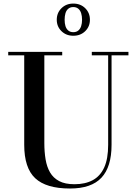

<svg xmlns="http://www.w3.org/2000/svg" viewBox="-20 -1040 770 1074"><path d="M698.5 -750V-730.5H604V-230Q604 -106.5 547.5 -46Q491 14.5 371.5 14.5Q238.5 14.5 177 -43Q115.5 -100.5 115.5 -230V-730.5H26V-750H328V-730.5H228V-240Q228 -190.5 235 -148.5Q242 -106.5 260 -75.5Q278 -44.5 311 -27Q344 -9.5 396.5 -9.5Q456.5 -9.5 498.5 -32Q540.5 -54.5 562.8 -103Q585 -151.5 585 -230V-730.5H493.5V-750ZM390 -840Q350 -840 323.8 -865.8Q297.5 -891.5 297.5 -929.5Q297.5 -968 323.8 -994Q350 -1020 390 -1020Q430.5 -1020 456.8 -994Q483 -968 483 -929.5Q483 -891.5 456.8 -865.8Q430.5 -840 390 -840ZM390 -860Q407 -860 418 -869.2Q429 -878.5 434 -894Q439 -909.5 439 -929.5Q439 -950 434 -966Q429 -982 418 -991.2Q407 -1000.5 390 -1000.5Q373 -1000.5 362 -991.2Q351 -982 346.2 -966Q341.5 -950 341.5 -929.5Q341.5 -909.5 346.2 -894Q351 -878.5 362 -869.2Q373 -860 390 -860Z"/></svg>

Font: Bodoni Moda 11pt Medium
Style: Regular
Weight: 500
Designer: Owen Earl
Foundry: indestructible type
Version: Version 2.004